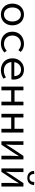

<svg xmlns="http://www.w3.org/2000/svg" viewBox="1712 -2476 777 4240"><g transform="rotate(90 2100.0 -356.5)"><path d="M300 12C428 12 540 -81 540 -242C540 -405 428 -498 300 -498C172 -498 60 -405 60 -242C60 -81 172 12 300 12ZM300 -56C207 -56 145 -131 145 -242C145 -354 207 -430 300 -430C393 -430 455 -354 455 -242C455 -131 393 -56 300 -56Z M946 12C1018 12 1085 -16 1139 -64L1102 -117C1062 -83 1012 -56 952 -56C840 -56 765 -131 765 -242C765 -354 842 -430 954 -430C1005 -430 1047 -409 1087 -374L1128 -427C1088 -466 1030 -498 951 -498C804 -498 680 -405 680 -242C680 -81 794 12 946 12Z M1530 12C1608 12 1670 -14 1718 -46L1688 -100C1644 -72 1598 -54 1540 -54C1439 -54 1361 -110 1351 -220H1734C1736 -233 1738 -251 1738 -270C1738 -407 1656 -498 1516 -498C1386 -498 1268 -402 1268 -244C1268 -82 1384 12 1530 12ZM1518 -433C1601 -433 1656 -384 1663 -284H1353C1368 -380 1438 -433 1518 -433Z M1893 0H1975V-216H2225V0H2307V-486H2225V-289H1975V-486H1893Z M2493 0H2575V-216H2825V0H2907V-486H2825V-289H2575V-486H2493Z M3100 0H3176L3360 -278C3378 -307 3406 -352 3424 -382H3428C3425 -319 3420 -254 3420 -202V0H3500V-486H3424L3240 -209C3222 -179 3194 -135 3176 -105H3172C3175 -167 3180 -232 3180 -284V-486H3100Z M3700 0H3776L3960 -278C3978 -307 4006 -352 4024 -382H4028C4025 -319 4020 -254 4020 -202V0H4100V-486H4024L3840 -209C3822 -179 3794 -135 3776 -105H3772C3775 -167 3780 -232 3780 -284V-486H3700ZM3911 -572C4023 -572 4064 -644 4068 -721L4000 -725C3998 -668 3977 -620 3911 -620C3845 -620 3824 -668 3822 -725L3754 -721C3758 -644 3799 -572 3911 -572Z"/></g></svg>

Font: Hasklig
Style: Regular
Weight: 400
Monospace: yes
Designer: Paul D. Hunt, Teo Tuominen
Foundry: Adobe Systems Incorporated
Version: Version 2.030;PS 1.0;hotconv 16.6.51;makeotf.lib2.5.65220